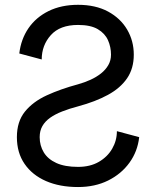

<svg xmlns="http://www.w3.org/2000/svg" viewBox="-20 -752 636 782"><path d="M297.9 -650.4Q224.1 -650.4 187 -608.9Q149.9 -567.4 149.9 -509.8L58.6 -534.2Q65.4 -592.3 95.9 -637Q126.5 -681.6 178 -707Q229.5 -732.4 297.9 -732.4Q369.1 -732.4 419.9 -705.1Q470.7 -677.7 497.8 -631.6Q524.9 -585.4 524.9 -529.3Q524.9 -473.1 497.6 -433.1Q470.2 -393.1 419.4 -365.5Q368.7 -337.9 297.9 -318.8Q262.7 -309.6 233.9 -298.3Q205.1 -287.1 184.3 -272.5Q163.6 -257.8 152.6 -238.5Q141.6 -219.2 141.6 -193.4Q141.6 -159.2 158.2 -131.6Q174.8 -104 209.5 -88.1Q244.1 -72.3 297.9 -72.3Q347.2 -72.3 382.6 -92.8Q418 -113.3 437 -146.5Q456.1 -179.7 456.1 -217.8L546.9 -193.4Q540.5 -135.3 507.3 -89.4Q474.1 -43.5 420.4 -16.8Q366.7 9.8 297.9 9.8Q223.1 9.8 167.2 -14.6Q111.3 -39.1 80.1 -84.5Q48.8 -129.9 48.8 -193.4Q48.8 -256.8 81.5 -297.4Q114.3 -337.9 170.7 -363.8Q227.1 -389.6 297.9 -408.7Q324.2 -416 348.4 -427Q372.6 -438 391.4 -452.9Q410.2 -467.8 421.1 -486.8Q432.1 -505.9 432.1 -529.3Q432.1 -560.5 419.9 -588.1Q407.7 -615.7 378.4 -633.1Q349.1 -650.4 297.9 -650.4Z"/></svg>

Font: Giphurs
Style: Regular
Weight: 400
Version: Version 2.010